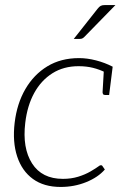

<svg xmlns="http://www.w3.org/2000/svg" viewBox="-20 -734 489 760"><path d="M220 6Q154 6 110.5 -25.5Q67 -57 48 -114.5Q29 -172 38 -248Q47 -324 80.5 -381.5Q114 -439 167.5 -471.5Q221 -504 293 -504Q325 -504 360 -495Q395 -486 426 -470L423 -446L398 -447Q374 -459 348 -465.5Q322 -472 291 -472Q232 -472 187.5 -444Q143 -416 115.5 -366Q88 -316 80 -248Q68 -148 107 -87Q146 -26 229 -26Q262 -26 289.5 -34.5Q317 -43 338.5 -55.5Q360 -68 375 -79Q383 -82 386 -76L395 -63Q368 -32 321 -13Q274 6 220 6ZM391 -455 423 -446 412 -358H396Q390 -358 388 -361.5Q386 -365 386 -369ZM396 -714H437L314 -588Q310 -584 306 -582Q302 -580 296 -580H272L366 -699Q373 -708 379 -711Q385 -714 396 -714Z"/></svg>

Font: Aleo ExtraLight
Style: Italic
Weight: 250
Italic angle: -7°
Designer: Alessio Laiso
Foundry: Alessio Laiso
Version: Version 2.001;gftools[0.9.29]